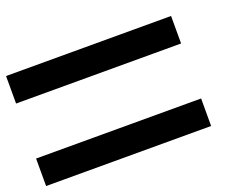

<svg xmlns="http://www.w3.org/2000/svg" viewBox="-85 -785 1045 820"><g transform="rotate(-20 437.5 -375.0)"><path d="M0 -125H750V-250H0ZM0 -500H750V-625H0Z"/></g></svg>

Font: Faithful 32x
Style: Bold
Weight: 400
Foundry: Faithful Resource Pack
Version: Version 1.0; January 27, 2023